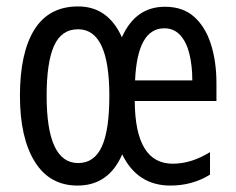

<svg xmlns="http://www.w3.org/2000/svg" viewBox="-20 -567 735 597"><path d="M493 -546Q549 -546 584 -514.5Q619 -483 636 -429Q653 -375 653 -309V-253H399Q400 -58 517 -58Q575 -58 633 -94V-24Q578 10 510 10Q407 10 360 -87Q318 10 221 10Q134 10 88 -64.5Q42 -139 42 -269Q42 -403 87 -475Q132 -547 223 -547Q316 -547 359 -451Q401 -546 493 -546ZM491 -479Q407 -479 400 -317H578Q578 -362 569 -399Q560 -436 540.5 -457.5Q521 -479 491 -479ZM223 -476Q171 -476 148 -424.5Q125 -373 125 -269Q125 -60 223 -60Q273 -60 296.5 -111Q320 -162 320 -269Q320 -476 223 -476Z"/></svg>

Font: Noto Sans Sinhala UI ExtraCondensed
Style: Regular
Weight: 400
Width: 2
Designer: Jelle Bosma - Monotype Design Team
Foundry: Monotype Imaging Inc.
Version: Version 2.006; ttfautohint (v1.8.4.7-5d5b)